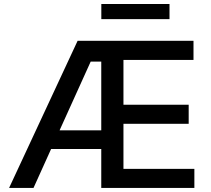

<svg xmlns="http://www.w3.org/2000/svg" viewBox="-20 -929 1044 949"><path d="M24.9 0H145.6L232.6 -192.5H480.5V0H940.7V-94.5H590.2V-317.1H912.6V-411.2H590.2V-632.8H936.4V-727.3H363.6ZM274.5 -284.8 428.3 -624.6H480.5V-284.8ZM480.8 -834.5H817.8V-909.1H480.8Z"/></svg>

Font: Magic Ui Pro Medium
Style: Regular
Weight: 500
Designer: Stefan Endress, Andreas Faust
Version: Version 1.000;FEAKit 1.0